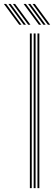

<svg xmlns="http://www.w3.org/2000/svg" viewBox="-87 -973 291 993"><path d="M106.8 0V-800H116.5V0ZM67.5 0V-800H77.2V0ZM87.2 0V-800H97V0ZM58.8 -845 -20.5 -952.8H-9L70.5 -845ZM12.5 -845 -67 -952.8H-55.2L24 -845ZM35.5 -845 -43.8 -952.8H-32L47.2 -845ZM160.8 -845 81.2 -952.8H93L172.5 -845ZM114.2 -845 35 -952.8H46.8L126 -845ZM137.5 -845 58.2 -952.8H70L149.2 -845Z"/></svg>

Font: Big Shoulders Inline Text ExtraLight
Style: Regular
Weight: 250
Version: Version 2.002